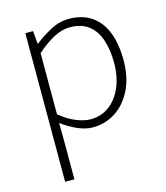

<svg xmlns="http://www.w3.org/2000/svg" viewBox="-116 -632 831 961"><g transform="rotate(-15 300.0 -151.5)"><path d="M102 240V-530H142L148 -463H150Q189 -494 235 -518.5Q281 -543 330 -543Q401 -543 448.5 -509.5Q496 -476 519 -415.5Q542 -355 542 -273Q542 -183 509.5 -118.5Q477 -54 424 -20.5Q371 13 308 13Q271 13 230.5 -4.5Q190 -22 149 -52L150 46V240ZM307 -29Q361 -29 403 -59.5Q445 -90 469 -145.5Q493 -201 493 -273Q493 -338 476 -390Q459 -442 422 -471.5Q385 -501 323 -501Q284 -501 241 -478.5Q198 -456 150 -414V-97Q195 -60 236 -44.5Q277 -29 307 -29Z"/></g></svg>

Font: Noto Sans KR ExtraLight
Style: Regular
Weight: 250
Designer: Ryoko NISHIZUKA  (kana, bopomofo & ideographs); Paul D. Hunt (Latin, Greek & Cyrillic); Sandoll Communications , Soo-you
Foundry: Adobe
Version: Version 2.004-H2;hotconv 1.0.118;makeotfexe 2.5.65603